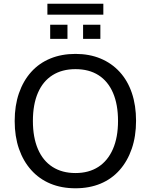

<svg xmlns="http://www.w3.org/2000/svg" viewBox="-20 -1004 811 1033"><path d="M386 9Q311 9 251 -16Q191 -41 148 -89Q105 -137 82 -203.5Q59 -270 59 -353Q59 -436 82 -502.5Q105 -569 147.5 -616.5Q190 -664 250.5 -689Q311 -714 386 -714Q461 -714 521 -689Q581 -664 624 -617Q667 -570 689.5 -503.5Q712 -437 712 -354Q712 -271 689 -204Q666 -137 623.5 -89Q581 -41 521 -16Q461 9 386 9ZM386 -73Q458 -73 509 -106Q560 -139 587.5 -202Q615 -265 615 -353Q615 -442 588 -504.5Q561 -567 510 -599.5Q459 -632 386 -632Q314 -632 262.5 -599.5Q211 -567 184 -504.5Q157 -442 157 -353Q157 -265 184 -202Q211 -139 262.5 -106Q314 -73 386 -73ZM235 -925V-984H536V-925ZM250 -795V-871H343V-795ZM427 -795V-871H520V-795Z"/></svg>

Font: Nunito Sans 12pt Medium
Style: Regular
Weight: 500
Designer: Vernon Adams
Foundry: Vernon Adams
Version: Version 3.101;gftools[0.9.27]